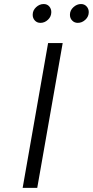

<svg xmlns="http://www.w3.org/2000/svg" viewBox="-20 -908 449 928"><path d="M89.5 0 212.5 -700H283L160 0ZM356 -797.5Q339.5 -797.5 328.8 -808.8Q318 -820 318 -836.5Q318 -858 334.8 -873.2Q351.5 -888.5 371.5 -888.5Q388 -888.5 398.5 -877Q409 -865.5 409 -849.5Q409 -828 392.8 -812.8Q376.5 -797.5 356 -797.5ZM175.5 -797.5Q159 -797.5 148.5 -808.8Q138 -820 138 -836.5Q138 -858 154.5 -873.2Q171 -888.5 191 -888.5Q208 -888.5 218 -877Q228 -865.5 228 -849.5Q228 -828 212 -812.8Q196 -797.5 175.5 -797.5Z"/></svg>

Font: Overpass Light
Style: Italic
Weight: 300
Italic angle: -10°
Designer: Delve Withrington, Dave Bailey, Thomas Jockin
Foundry: Delve Fonts LLC
Version: Version 4.000; ttfautohint (v1.8.3)